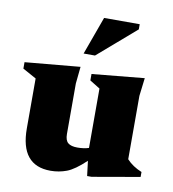

<svg xmlns="http://www.w3.org/2000/svg" viewBox="-78 -739 743 823"><g transform="rotate(10 293.5 -327.5)"><path d="M238.5 -152.5Q238.5 -125 251.5 -114Q264.5 -103 292.5 -103Q320.5 -103 342 -110V-368.5L297.5 -396V-424L525.5 -446L516 -367.5V-91.5Q541 -64 581.5 -47.5V-26L374.5 10H355L347 -55Q299.5 -10 266 2.5Q232.5 15 196 15Q65 15 65 -146.5V-363.5L6 -396V-424L246 -446L238.5 -372.5ZM249 -504.5 309 -670H464V-647.5L298.5 -504.5Z"/></g></svg>

Font: Newsreader 16pt ExtraBold
Style: Regular
Weight: 800
Designer: Hugues Gentile
Foundry: Production Type
Version: Version 1.003; ttfautohint (v1.8.3)